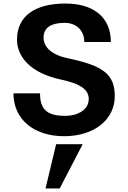

<svg xmlns="http://www.w3.org/2000/svg" viewBox="-20 -757 724 1084"><path d="M56 -230C56 -84 170 12 342 12C511 12 628 -81 628 -214C628 -336 565 -386 363 -428C272 -447 226 -490 226 -546C226 -599 267 -628 345 -628C412 -628 456 -584 456 -520H606C606 -656 512 -737 350 -737C174 -737 76 -664 76 -533C76 -436 154 -344 323 -308C438 -284 481 -249 481 -198C481 -141 425 -103 347 -103C245 -103 206 -140 206 -230ZM447 57H297L237 307H317Z"/></svg>

Font: Perun
Style: Bold
Weight: 700
Foundry: Copyright (c) Stefan Peev, Context Ltd, 2016
Version: Version 1.089